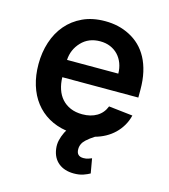

<svg xmlns="http://www.w3.org/2000/svg" viewBox="-111 -641 816 927"><g transform="rotate(15 296.5 -178.0)"><path d="M42.6 -269.5Q42.6 -327.8 59.3 -379.3Q76 -430.8 108.7 -469.3Q141.3 -507.8 189.5 -530.2Q237.6 -552.6 300.8 -552.6Q335.2 -552.6 365.6 -545.6Q396 -538.7 424.7 -523.8Q453.1 -509.2 476.2 -486.9Q499.3 -464.5 515.8 -433.8Q532.3 -403.1 541.2 -364Q550.1 -324.9 550.1 -277V-237.6H170.1Q170.8 -205.3 179.9 -178.1Q188.9 -150.9 206.5 -131.2Q224.1 -111.5 249.8 -100.5Q275.6 -89.5 309.3 -89.5Q351.2 -89.5 381.4 -107.4Q411.6 -125.4 424.7 -159.8L544.7 -146.3Q538 -118.3 524.1 -94.8Q510.3 -71.4 491.1 -52.9Q471.9 -34.4 448 -21.3Q424 -8.2 397 -0.7Q385.7 6.4 375.5 14Q365.4 21.7 356.9 29.5Q334.2 50.1 334.2 77.8Q334.2 113.3 369.3 113.3Q382.8 113.3 393.1 109.7Q403.4 106.2 410.2 103.3L422.9 175.8Q410.2 183.2 390.3 190.2Q370.4 197.1 343.4 197.1Q320.3 197.1 301 191.1Q281.6 185 266.9 173.1Q252.1 161.2 242.9 143.8Q233.7 126.4 230.8 103.3Q228 82 232.6 61.8Q237.2 41.5 247.5 19.9Q249.3 16 251.4 12.8Q253.6 9.6 255.3 6.7Q205.6 -1.1 166.2 -23.8Q126.8 -46.5 99.3 -82.2Q71.7 -117.9 57.2 -165.3Q42.6 -212.7 42.6 -269.5ZM170.5 -324.2H426.8Q426.5 -351.9 417.6 -375.4Q408.7 -398.8 392.6 -416Q376.4 -433.2 353.7 -442.8Q331 -452.4 302.6 -452.4Q245 -452.4 209.2 -414.4Q173.3 -376.4 170.5 -324.2Z"/></g></svg>

Font: Inter P Semi Bold
Style: Regular
Weight: 600
Designer: Rasmus Andersson
Foundry: rsms
Version: Version 3.018;git-588b23468